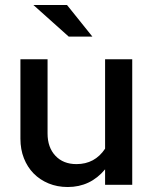

<svg xmlns="http://www.w3.org/2000/svg" viewBox="-20 -742 616 771"><path d="M62 0ZM171 -504V-206Q171 -150 202.5 -116.5Q234 -83 287 -83Q361 -83 402 -145V-504H511V0H402V-62Q343 9 252 9Q210 9 175 -5.5Q140 -20 115 -45.5Q90 -71 76 -106.5Q62 -142 62 -185V-504ZM249 -722 351 -595H256L114 -722Z"/></svg>

Font: Rosa Sans Medium
Style: Regular
Weight: 500
Designer: Pentagram / MCKL
Foundry: Pentagram / MCKL
Version: Version 1.005;September 16, 2019;FontCreator 11.5.0.2425 64-